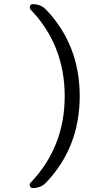

<svg xmlns="http://www.w3.org/2000/svg" viewBox="-20 -790 540 949"><path d="M141.6 139.6Q131.8 139.6 127.9 129.9Q124 120.1 131.8 112.3Q299.8 -63.5 299.8 -314.9Q299.8 -566.4 131.8 -742.2Q125 -750 128.4 -759.8Q131.8 -769.5 141.6 -769.5Q180.7 -769.5 207 -743.2Q374 -568.4 374 -314.9Q374 -61.5 207 113.3Q180.7 139.6 141.6 139.6Z"/></svg>

Font: Rounded Mgen+ 1m regular
Style: Regular
Weight: 400
Designer: [Source Han Sans]
Ryoko NISHIZUKA  (kana & ideographs); Paul D. Hunt (Latin, Greek & Cyrillic); Wenlong ZHANG  (bopomofo
Version: Version 1.059.20150602